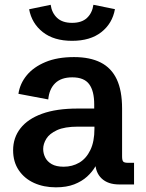

<svg xmlns="http://www.w3.org/2000/svg" viewBox="-20 -782 619 814"><path d="M216.8 12.2Q165.5 12.2 124.5 -6.3Q83.5 -24.9 59.6 -60.3Q35.6 -95.7 35.6 -145Q35.6 -198.2 66.7 -238Q97.7 -277.8 158.4 -299.8Q219.2 -321.8 309.1 -321.8H388.2L379.4 -310.1V-339.8Q379.4 -396.5 357.9 -425.3Q336.4 -454.1 286.6 -454.1Q239.3 -454.1 213.9 -429.2Q188.5 -404.3 184.6 -360.4L58.1 -384.3Q64.5 -427.7 93.5 -462.9Q122.6 -498 172.9 -519Q223.1 -540 293.9 -540Q361.3 -540 406.7 -517.1Q452.1 -494.1 474.9 -446Q497.6 -397.9 497.6 -321.8V-119.1Q497.6 -102.5 502.2 -97.2Q506.8 -91.8 522 -91.8H548.3V0H485.4Q437.5 0 410.6 -25.6Q383.8 -51.3 383.8 -96.2V-126L404.3 -120.1Q397.5 -99.1 384.3 -76.2Q371.1 -53.2 349.1 -33.2Q327.1 -13.2 294.7 -0.5Q262.2 12.2 216.8 12.2ZM250 -75.2Q286.6 -75.2 316.2 -92.5Q345.7 -109.9 363 -145.8Q380.4 -181.6 380.4 -236.3V-245.1H311Q253.9 -245.1 221.7 -230.2Q189.5 -215.3 176.3 -193.6Q163.1 -171.9 163.1 -150.4Q163.1 -131.8 171.6 -114.5Q180.2 -97.2 199.2 -86.2Q218.3 -75.2 250 -75.2ZM285.6 -608.9Q208.5 -608.9 161.6 -645.8Q114.7 -682.6 103.5 -742.7L194.8 -761.7Q199.7 -727.1 222.2 -706.1Q244.6 -685.1 285.6 -685.1Q326.7 -685.1 348.9 -706.1Q371.1 -727.1 376 -761.7L467.3 -743.2Q456.5 -682.6 409.7 -645.8Q362.8 -608.9 285.6 -608.9Z"/></svg>

Font: Schibsted Grotesk SemiBold
Style: Regular
Weight: 600
Designer: Bakken & Baeck AS, Henrik Kongsvoll
Foundry: Schibsted ASA
Version: Version 1.100;gftools[0.9.25]